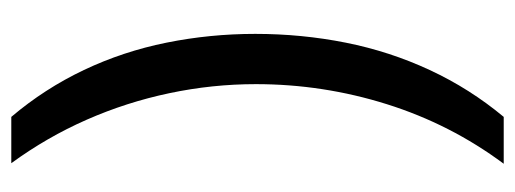

<svg xmlns="http://www.w3.org/2000/svg" viewBox="-306 -448 912 340"><g transform="rotate(90 150.0 -278.0)"><path d="M40 -274Q40 -356 55.5 -434Q71 -512 104 -583Q137 -654 187 -714H270Q200 -620 164.5 -507Q129 -394 129 -275Q129 -198 145 -122Q161 -46 192 24.5Q223 95 269 158H187Q137 99 104 29.5Q71 -40 55.5 -117Q40 -194 40 -274Z"/></g></svg>

Font: Noto Sans Hebrew
Style: Regular
Weight: 400
Designer: Monotype Design Team
Foundry: Monotype Imaging Inc.
Version: Version 2.003;January 10, 2023;FontCreator 14.0.0.2877 64-bi